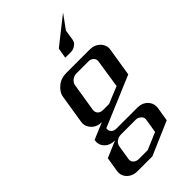

<svg xmlns="http://www.w3.org/2000/svg" viewBox="-218 -557 801 801"><g transform="rotate(-45 182.5 -156.0)"><path d="M34.2 62 107.9 30.8Q78.6 30.8 61.5 13.2Q47.9 -0.5 47.9 -20Q47.9 -26.9 48.8 -30.8L123 -62Q94.2 -62 76.7 -80.6Q62 -96.7 62 -115.7Q62 -118.2 63 -125L83 -250Q86.4 -274.4 109.9 -293.9Q131.3 -312 163.1 -312H301.8Q329.6 -312 348.1 -293.5Q362.8 -277.8 362.8 -258.8Q362.8 -255.9 361.8 -250L341.8 -125L118.2 -30.8Q116.2 -16.6 124.5 -8.3Q132.8 0 147.9 0H271Q298.8 0 316.4 18.1Q330.6 33.2 330.6 52.7Q330.6 58.6 330.1 62L319.8 124L170.9 188H83Q54.7 188 36.1 168.9Q22.9 154.3 22.9 136.2Q22.9 128.9 23.9 125ZM103 62 92.8 125Q90.8 138.2 99.6 147Q108.4 155.8 123 155.8H175.8L251 124L261.2 62Q263.2 48.3 252.9 40Q243.7 30.8 231 30.8H143.1Q128.9 30.8 116.7 39.1Q105.5 46.9 103 62ZM132.8 -125Q130.9 -111.3 139.6 -102.5Q147.9 -94.2 163.1 -94.2H197.8L272.9 -125L292 -250Q294.4 -263.2 285.6 -272Q276.9 -280.8 262.2 -280.8H192.9Q178.2 -280.8 166.5 -272Q155.3 -263.2 152.8 -250ZM205.1 -359.9 212.9 -405.8 332 -500 287.1 -438 279.8 -391.1Q277.3 -376.5 265.1 -369.1Q252.9 -359.9 240.2 -359.9Z"/></g></svg>

Font: Hhenum
Style: Italic
Weight: 400
Designer: T. Christopher White
Version: Version 1.0